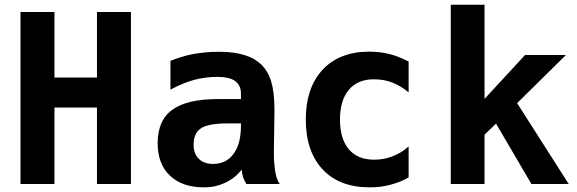

<svg xmlns="http://www.w3.org/2000/svg" viewBox="-20 -780 2448 814"><path d="M66.9 -729H210.9V-451.2H391.1V-729H535.2V0H391.1V-324.2H210.9V0H66.9Z M843.3 14.2Q798.8 14.2 762.9 2Q727.1 -10.3 700.7 -35.2Q648.4 -84.5 648.4 -172.9Q648.4 -219.7 663.3 -255.4Q678.2 -291 710.4 -314.5Q772.5 -359.9 902.3 -359.9H1001.5V-383.8Q1001.5 -401.9 994.9 -415Q988.3 -428.2 976.6 -436.5Q963.9 -445.8 944.6 -450Q925.3 -454.1 899.9 -454.1Q876.5 -454.1 851.8 -450.9Q827.1 -447.8 803.2 -441.4Q779.8 -435.1 754.4 -424.6Q729 -414.1 702.6 -399.9V-522Q723.1 -530.3 748.8 -538.3Q774.4 -546.4 798.8 -550.8Q818.8 -554.7 847.7 -557.6Q876.5 -560.5 908.7 -560.5Q942.9 -560.5 970.5 -556.6Q998 -552.7 1020.3 -545.4Q1042.5 -538.1 1059.3 -527.8Q1076.2 -517.6 1088.9 -505.4Q1102.1 -492.2 1112.3 -475.1Q1122.6 -458 1129.6 -434.8Q1136.7 -411.6 1140.1 -382.1Q1143.6 -352.5 1143.6 -314.5Q1143.6 -305.2 1143.3 -290Q1143.1 -274.9 1142.8 -256.8Q1142.6 -238.8 1142.3 -219.5Q1142.1 -200.2 1141.8 -183.1Q1141.6 -166 1141.4 -152.8Q1141.1 -139.6 1141.1 -133.8Q1141.1 -123.5 1141.4 -113.3Q1141.6 -103 1142.1 -96.2Q1143.1 -86.4 1143.8 -76.9Q1144.5 -67.4 1145.5 -61Q1147 -51.3 1148.9 -42.2Q1150.9 -33.2 1152.3 -28.3Q1154.8 -21 1158.4 -13.2Q1162.1 -5.4 1166 0H1024.4Q1020 -7.3 1016.4 -15.1Q1012.7 -22.9 1010.7 -28.3Q1009.3 -33.2 1007.3 -42.2Q1005.4 -51.3 1004.4 -61Q977.5 -25.4 935.1 -5.4Q914.6 4.4 892.8 9.3Q871.1 14.2 843.3 14.2ZM883.3 -85Q910.6 -85 932.6 -95.5Q954.6 -106 970.2 -127.9Q1001.5 -169.9 1001.5 -247.1V-256.8H944.3Q863.8 -256.8 832.5 -236.3Q800.8 -215.8 800.8 -167Q800.8 -147 806.2 -132.6Q811.5 -118.2 822.8 -106.9Q844.7 -85 883.3 -85Z M1546.9 14.2Q1418.5 14.2 1347.7 -62Q1276.4 -138.7 1276.4 -272.9Q1276.4 -407.7 1348.1 -484.9Q1419.9 -561 1545.4 -561Q1590.3 -561 1631.3 -550.8Q1671.9 -540.5 1712.4 -519V-388.2Q1696.8 -401.9 1679 -412.4Q1661.1 -422.9 1644 -429.7Q1627 -436.5 1606.9 -440.2Q1586.9 -443.8 1565.9 -443.8Q1529.3 -443.8 1503.2 -432.4Q1477.1 -420.9 1459 -399.4Q1421.4 -354.5 1421.4 -272.9Q1421.4 -191.4 1459 -147Q1496.1 -103 1566.4 -103Q1607.4 -103 1644 -117.2Q1659.7 -123 1677.5 -133.3Q1695.3 -143.6 1712.4 -159.2V-27.8Q1692.9 -16.6 1674.1 -9.3Q1655.3 -2 1634.8 3.4Q1614.3 8.8 1593.3 11.5Q1572.3 14.2 1546.9 14.2Z M1891.1 -759.8H2034.2V-360.8L2206.1 -546.9H2379.4L2172.4 -342.8L2391.1 0H2232.9L2083 -255.9L2034.2 -209V0H1891.1Z"/></svg>

Font: Hack
Style: Bold
Weight: 700
Monospace: yes
Designer: Christopher Simpkins
Foundry: Christopher Simpkins
Version: Version 2.017